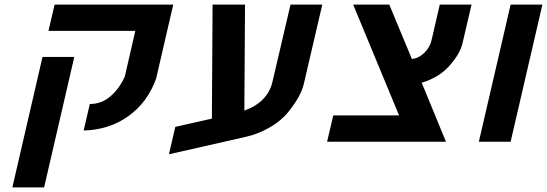

<svg xmlns="http://www.w3.org/2000/svg" viewBox="-20 -620 2393 840"><path d="M373 -165Q424 -165 463 -198.5Q502 -232 526 -285L572 -485H192L219 -600H738L663 -276Q626 -173 542.5 -112.5Q459 -52 346 -49ZM305 -371 173 200H34L166 -371Z M1049 -136Q1151 -173 1172 -262L1251 -600H1390L1309 -252Q1296 -198 1242 -131Q1211 -92 1160 -62.5Q1109 -33 1054 -21L719 55L747 -65L907 -101L910 -600H1052Z M1782 -362Q1812 -365 1836.5 -389Q1861 -413 1868 -444L1904 -600H2043L2004 -433Q1994 -386 1946 -332Q1901 -281 1825 -258L1931 0H1411L1438 -115H1726L1525 -600H1683Z M2075 0 2214 -600H2353L2214 0Z"/></svg>

Font: Miedinger
Style: Bold-Italic
Weight: 700
Italic angle: -13°
Version: Version 001.000